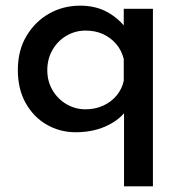

<svg xmlns="http://www.w3.org/2000/svg" viewBox="-20 -457 639 678"><path d="M247 10Q192 10 145.5 -16.5Q99 -43 71 -92.5Q43 -142 43 -210Q43 -279 73.5 -330Q104 -381 153.5 -409Q203 -437 263 -437Q319 -437 360.5 -413.5Q402 -390 428 -353L417 -324V-426H520V201H418V-102L422 -62Q397 -30 351 -10Q305 10 247 10ZM282 -71Q316 -71 344.5 -84Q373 -97 392 -120Q411 -143 417 -172V-249Q409 -280 390 -302Q371 -324 344 -336.5Q317 -349 282 -349Q246 -349 215 -331Q184 -313 165.5 -281Q147 -249 147 -209Q147 -170 165.5 -138.5Q184 -107 215 -89Q246 -71 282 -71Z"/></svg>

Font: Josefin Sans Thin Medium
Style: Regular
Weight: 500
Version: Version 2.000